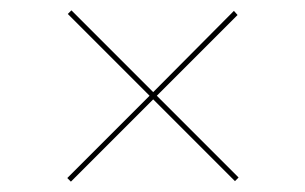

<svg xmlns="http://www.w3.org/2000/svg" viewBox="-20 -414 590 371"><path d="M434 -64 276 -222 117 -63 110 -70 269 -229 111 -387 118 -394 276 -236 432 -393 439 -385 283 -229 441 -71Z"/></svg>

Font: Ysabeau Infant Hairline
Style: Italic
Weight: 100
Italic angle: -12°
Designer: Christian Thalmann (Catharsis Fonts)
Version: Version 0.003